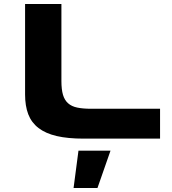

<svg xmlns="http://www.w3.org/2000/svg" viewBox="-20 -691 858 957"><path d="M286.1 -287.1Q286.1 -245.1 293.9 -218.5Q301.8 -191.9 319.3 -176.3Q336.9 -160.6 365 -154.8Q393.1 -148.9 434.1 -148.9H777.8V0H397Q317.9 0 262.5 -12.9Q207 -25.9 171.9 -53Q136.7 -80.1 120.8 -121.6Q105 -163.1 105 -220.2V-670.9H286.1ZM465.8 246.1H346.7L371.1 60.1H530.8Z"/></svg>

Font: REH Gaming
Style: Gaming
Weight: 700
Designer: Astigmatic (AOETI)
Foundry: Astigmatic (AOETI)
Version: Version 1.001 2011